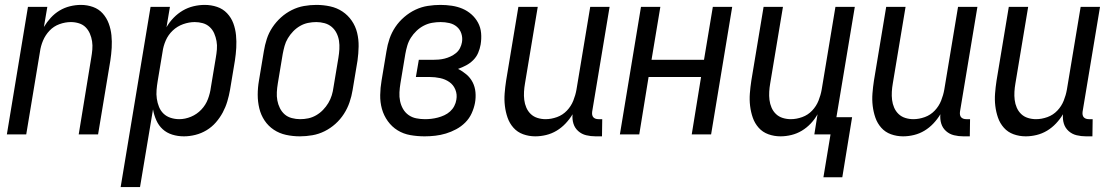

<svg xmlns="http://www.w3.org/2000/svg" viewBox="-20 -548 4540 783"><path d="M8 0 94 -520H173L159 -438Q171 -458 187 -475.5Q203 -493 223 -505Q243 -517 265.5 -522.5Q288 -528 310 -528Q336 -528 359.5 -519.5Q383 -511 399 -493Q415 -475 423.5 -452Q432 -429 434.5 -404Q437 -379 435.5 -353Q434 -327 430 -301L380 0H301L352 -312Q355 -329 356.5 -346Q358 -363 355.5 -379.5Q353 -396 346.5 -411Q340 -426 329 -437Q318 -448 302 -453Q286 -458 269 -458Q246 -458 222.5 -449.5Q199 -441 182 -423Q165 -405 155.5 -382.5Q146 -360 143 -337L87 0Z M472 215 594 -520H673L659 -437Q671 -458 688 -475.5Q705 -493 725.5 -505Q746 -517 769 -522.5Q792 -528 815 -528Q841 -528 865 -520Q889 -512 906 -494Q923 -476 931.5 -453Q940 -430 942.5 -404.5Q945 -379 943.5 -353Q942 -327 938 -301L918 -181Q914 -158 907 -134.5Q900 -111 888.5 -89.5Q877 -68 860.5 -49Q844 -30 822.5 -17Q801 -4 777 2Q753 8 730 8Q705 8 682.5 1Q660 -6 643.5 -21Q627 -36 617.5 -57.5Q608 -79 604 -102L551 215ZM711 -62Q735 -62 759 -72Q783 -82 801 -101Q819 -120 828 -144Q837 -168 840 -192L860 -312Q863 -329 864.5 -346.5Q866 -364 863 -380.5Q860 -397 853.5 -412Q847 -427 835 -438Q823 -449 807 -453.5Q791 -458 774 -458Q751 -458 727 -449.5Q703 -441 684.5 -423.5Q666 -406 656 -383Q646 -360 643 -337L623 -217Q620 -199 618.5 -181Q617 -163 619.5 -145.5Q622 -128 628.5 -112Q635 -96 647 -84.5Q659 -73 676 -67.5Q693 -62 711 -62Z M1203 8Q1174 8 1146.5 2Q1119 -4 1096.5 -19Q1074 -34 1059 -56.5Q1044 -79 1037.5 -106Q1031 -133 1031 -161.5Q1031 -190 1036 -219L1056 -339Q1060 -364 1068 -389Q1076 -414 1091 -436.5Q1106 -459 1126 -477Q1146 -495 1170 -507Q1194 -519 1219.5 -523.5Q1245 -528 1270 -528Q1299 -528 1326.5 -522Q1354 -516 1376.5 -501Q1399 -486 1414.5 -463.5Q1430 -441 1436.5 -414Q1443 -387 1442.5 -358.5Q1442 -330 1438 -301L1418 -181Q1414 -156 1405.5 -131Q1397 -106 1382.5 -83.5Q1368 -61 1348 -43Q1328 -25 1304 -13Q1280 -1 1254 3.5Q1228 8 1203 8ZM1204 -62Q1221 -62 1237.5 -65.5Q1254 -69 1269.5 -78Q1285 -87 1297.5 -100Q1310 -113 1319 -128Q1328 -143 1333 -159.5Q1338 -176 1340 -192L1360 -312Q1363 -330 1364 -347.5Q1365 -365 1362.5 -381.5Q1360 -398 1352.5 -413Q1345 -428 1332.5 -438.5Q1320 -449 1303.5 -453.5Q1287 -458 1270 -458Q1253 -458 1236 -454.5Q1219 -451 1203.5 -442Q1188 -433 1175.5 -420Q1163 -407 1154 -392Q1145 -377 1140.5 -360.5Q1136 -344 1133 -328L1113 -208Q1110 -190 1109 -172.5Q1108 -155 1111 -138.5Q1114 -122 1121.5 -107Q1129 -92 1141 -81.5Q1153 -71 1170 -66.5Q1187 -62 1204 -62Z M1712 8Q1682 8 1653.5 3Q1625 -2 1601.5 -16.5Q1578 -31 1561.5 -54Q1545 -77 1537.5 -104Q1530 -131 1530.5 -160.5Q1531 -190 1536 -219L1556 -339Q1560 -365 1568.5 -390Q1577 -415 1592 -437.5Q1607 -460 1628.5 -478.5Q1650 -497 1674.5 -508.5Q1699 -520 1725 -524Q1751 -528 1776 -528Q1800 -528 1823 -524.5Q1846 -521 1866 -512.5Q1886 -504 1902.5 -489.5Q1919 -475 1929.5 -455.5Q1940 -436 1942 -413Q1944 -390 1940 -366Q1937 -349 1930 -332.5Q1923 -316 1910 -303Q1897 -290 1881 -281.5Q1865 -273 1848 -267Q1866 -258 1882 -244.5Q1898 -231 1907.5 -212.5Q1917 -194 1919 -172Q1921 -150 1917 -128Q1913 -107 1903.5 -86Q1894 -65 1877.5 -48.5Q1861 -32 1840.5 -21Q1820 -10 1798.5 -3.5Q1777 3 1755 5.5Q1733 8 1712 8ZM1713 -62Q1726 -62 1739 -63.5Q1752 -65 1765.5 -68.5Q1779 -72 1792 -78Q1805 -84 1815.5 -93.5Q1826 -103 1832.5 -115.5Q1839 -128 1841 -141Q1845 -163 1837 -182.5Q1829 -202 1812.5 -213.5Q1796 -225 1775 -229.5Q1754 -234 1732 -234H1676L1688 -304H1744Q1756 -304 1768.5 -305Q1781 -306 1793 -309Q1805 -312 1817 -317.5Q1829 -323 1839.5 -331.5Q1850 -340 1856 -352Q1862 -364 1864 -376Q1867 -394 1861.5 -411Q1856 -428 1843 -439Q1830 -450 1812.5 -454Q1795 -458 1777 -458Q1760 -458 1742.5 -455Q1725 -452 1708.5 -443.5Q1692 -435 1678.5 -422Q1665 -409 1655.5 -394Q1646 -379 1641 -362Q1636 -345 1633 -328L1613 -208Q1610 -190 1609 -171.5Q1608 -153 1611.5 -136Q1615 -119 1623.5 -104Q1632 -89 1646 -79Q1660 -69 1677.5 -65.5Q1695 -62 1713 -62Z M2163 8Q2137 8 2113.5 -0.5Q2090 -9 2074 -27Q2058 -45 2050 -68Q2042 -91 2039 -116Q2036 -141 2038 -167Q2040 -193 2044 -219L2094 -520H2173L2121 -208Q2118 -191 2117 -174Q2116 -157 2118 -140.5Q2120 -124 2126.5 -109Q2133 -94 2144.5 -83Q2156 -72 2172 -67Q2188 -62 2205 -62Q2228 -62 2251.5 -70.5Q2275 -79 2292 -97Q2309 -115 2318 -137.5Q2327 -160 2331 -183L2387 -520H2466L2395 -93Q2394 -86 2395 -80Q2396 -74 2399.5 -70Q2403 -66 2408.5 -64Q2414 -62 2421 -62H2436L2435 8H2409Q2389 8 2370.5 3.5Q2352 -1 2338 -13.5Q2324 -26 2318.5 -44Q2313 -62 2315 -82Q2303 -62 2286.5 -44.5Q2270 -27 2250 -15Q2230 -3 2207.5 2.5Q2185 8 2163 8Z M2508 0 2594 -520H2673L2637 -304H2851L2887 -520H2966L2880 0H2801L2839 -234H2625L2587 0Z M3338 175 3367 0H3301L3314 -82Q3303 -62 3286.5 -44.5Q3270 -27 3250 -15Q3230 -3 3207.5 2.5Q3185 8 3163 8Q3137 8 3113.5 -0.5Q3090 -9 3074 -27Q3058 -45 3050 -68Q3042 -91 3039 -116Q3036 -141 3038 -167Q3040 -193 3044 -219L3094 -520H3173L3121 -208Q3118 -191 3117 -174Q3116 -157 3118 -140.5Q3120 -124 3126.5 -109Q3133 -94 3144.5 -83Q3156 -72 3172 -67Q3188 -62 3205 -62Q3228 -62 3251.5 -70.5Q3275 -79 3292 -97Q3309 -115 3318 -137.5Q3327 -160 3331 -183L3387 -520H3466L3391 -70H3455L3415 175Z M3663 8Q3637 8 3613.5 -0.5Q3590 -9 3574 -27Q3558 -45 3550 -68Q3542 -91 3539 -116Q3536 -141 3538 -167Q3540 -193 3544 -219L3594 -520H3673L3621 -208Q3618 -191 3617 -174Q3616 -157 3618 -140.5Q3620 -124 3626.5 -109Q3633 -94 3644.5 -83Q3656 -72 3672 -67Q3688 -62 3705 -62Q3728 -62 3751.5 -70.5Q3775 -79 3792 -97Q3809 -115 3818 -137.5Q3827 -160 3831 -183L3887 -520H3966L3895 -93Q3894 -86 3895 -80Q3896 -74 3899.5 -70Q3903 -66 3908.5 -64Q3914 -62 3921 -62H3936L3935 8H3909Q3889 8 3870.5 3.5Q3852 -1 3838 -13.5Q3824 -26 3818.5 -44Q3813 -62 3815 -82Q3803 -62 3786.5 -44.5Q3770 -27 3750 -15Q3730 -3 3707.5 2.5Q3685 8 3663 8Z M4163 8Q4137 8 4113.5 -0.5Q4090 -9 4074 -27Q4058 -45 4050 -68Q4042 -91 4039 -116Q4036 -141 4038 -167Q4040 -193 4044 -219L4094 -520H4173L4121 -208Q4118 -191 4117 -174Q4116 -157 4118 -140.5Q4120 -124 4126.5 -109Q4133 -94 4144.5 -83Q4156 -72 4172 -67Q4188 -62 4205 -62Q4228 -62 4251.5 -70.5Q4275 -79 4292 -97Q4309 -115 4318 -137.5Q4327 -160 4331 -183L4387 -520H4466L4395 -93Q4394 -86 4395 -80Q4396 -74 4399.5 -70Q4403 -66 4408.5 -64Q4414 -62 4421 -62H4436L4435 8H4409Q4389 8 4370.5 3.5Q4352 -1 4338 -13.5Q4324 -26 4318.5 -44Q4313 -62 4315 -82Q4303 -62 4286.5 -44.5Q4270 -27 4250 -15Q4230 -3 4207.5 2.5Q4185 8 4163 8Z"/></svg>

Font: Iosevka Curly
Style: Italic
Weight: 400
Italic angle: -9°
Monospace: yes
Designer: Belleve Invis
Foundry: Belleve Invis
Version: Version 22.1.2; ttfautohint (v1.8.4)